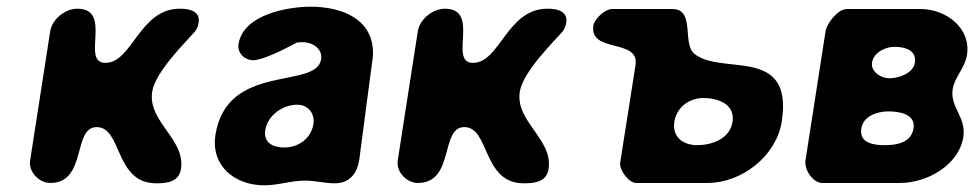

<svg xmlns="http://www.w3.org/2000/svg" viewBox="-20 -547 2923 574"><path d="M211 -521C176 -521 136 -491 130 -453L70 -67C65 -32 98 0 130 0C241 0 196 -167 269 -167C346 -167 322 1 447 1C477 1 515 -2 521 -42C535 -131 421 -183 435 -273C444 -333 541 -427 563 -453C571 -464 572 -470 574 -480C579 -515 544 -521 518 -521C396 -521 376 -359 295 -359C220 -359 319 -521 211 -521Z M624 -143C610 -50 683 7 770 7C812 7 850 -7 892 -7C923 -7 950 1 981 1C1026 1 1048 -30 1054 -69L1058 -100C1064 -142 1089 -338 1095 -380C1100 -491 1001 -527 908 -527C844 -527 707 -505 693 -415C689 -389 711 -367 737 -367C772 -367 860 -416 868 -420C870 -420 882 -421 885 -421C913 -421 945 -402 940 -370C926 -278 658 -362 624 -143ZM773 -158C780 -202 825 -234 869 -234C902 -234 922 -206 917 -176C910 -132 871 -106 830 -106C798 -106 767 -119 773 -158Z M1310 -521C1275 -521 1235 -491 1229 -453L1169 -67C1164 -32 1197 0 1229 0C1340 0 1295 -167 1368 -167C1445 -167 1421 1 1546 1C1576 1 1614 -2 1620 -42C1634 -131 1520 -183 1534 -273C1543 -333 1640 -427 1662 -453C1670 -464 1671 -470 1673 -480C1678 -515 1643 -521 1617 -521C1495 -521 1475 -359 1394 -359C1319 -359 1418 -521 1310 -521Z M1754 -471C1741 -387 1892 -433 1880 -353L1834 -60C1831 -40 1859 0 1882 0H2095C2198 0 2301 -81 2317 -183C2353 -413 2135 -319 2055 -387C2019 -418 2059 -520 1990 -520H1810C1788 -520 1757 -490 1754 -471ZM1996 -183C2003 -227 2041 -254 2083 -254C2126 -254 2178 -236 2170 -183C2162 -131 2107 -113 2064 -113C2022 -113 1989 -138 1996 -183Z M2871 -383C2883 -463 2809 -520 2732 -520H2512C2484 -520 2452 -477 2448 -453L2388 -67C2384 -39 2411 0 2438 0H2671C2751 0 2847 -53 2860 -138C2869 -197 2820 -226 2828 -280C2834 -317 2865 -344 2871 -383ZM2555 -163C2561 -201 2604 -214 2636 -214C2669 -214 2718 -206 2711 -163C2704 -119 2658 -113 2625 -113C2592 -113 2548 -119 2555 -163ZM2587 -360C2592 -391 2628 -407 2654 -407C2687 -407 2721 -396 2715 -359C2710 -327 2665 -313 2639 -313C2614 -313 2583 -332 2587 -360Z"/></svg>

Font: Asimov Print
Style: Regular
Weight: 500
Designer: Google
Version: Version 2.000980: 2014